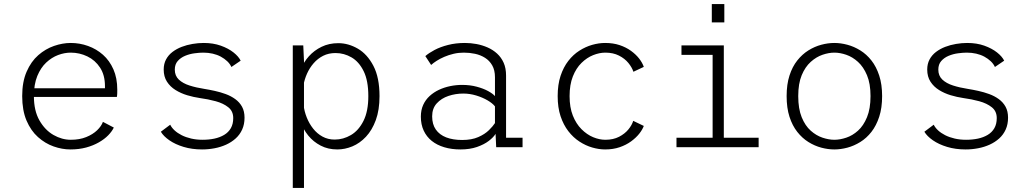

<svg xmlns="http://www.w3.org/2000/svg" viewBox="-20 -723 5090 943"><path d="M325.5 11Q285 11 243.2 -3.8Q201.5 -18.5 166.5 -49.8Q131.5 -81 110.2 -131Q89 -181 89 -251Q89 -321 110.8 -371Q132.5 -421 168 -452Q203.5 -483 245.5 -497.5Q287.5 -512 327.5 -512Q371.5 -512 412.5 -497.2Q453.5 -482.5 485.8 -454Q518 -425.5 537 -382.5Q556 -339.5 556 -282.5Q556 -275 555.8 -264.8Q555.5 -254.5 554 -247H131.5V-289.5H495.5Q495.5 -293.5 495.5 -295.2Q495.5 -297 495.5 -300.5Q495.5 -354 471.5 -390.8Q447.5 -427.5 409 -446Q370.5 -464.5 327.5 -464.5Q297 -464.5 265.5 -452.8Q234 -441 207 -415.8Q180 -390.5 163.2 -349.8Q146.5 -309 146.5 -251Q146.5 -179 173.8 -131.5Q201 -84 242.5 -60.2Q284 -36.5 327.5 -36.5Q371 -36.5 403.5 -49.8Q436 -63 457 -83.2Q478 -103.5 485.5 -124.5L539 -96.5Q530 -77.5 511.5 -58.5Q493 -39.5 465.5 -23.8Q438 -8 403 1.5Q368 11 325.5 11Z M972.5 11Q923 11 881.8 -1.5Q840.5 -14 811.8 -34Q783 -54 770 -76L816 -110.5Q823 -96 837.2 -82.8Q851.5 -69.5 872.2 -59Q893 -48.5 919 -42.5Q945 -36.5 975 -36.5Q1006 -36.5 1033 -42.2Q1060 -48 1081 -60.5Q1102 -73 1113.8 -93.5Q1125.5 -114 1125.5 -143Q1125.5 -177 1101.2 -196.2Q1077 -215.5 1039.5 -225.8Q1002 -236 961 -241.5Q930.5 -246 899.5 -255.2Q868.5 -264.5 842.2 -280.8Q816 -297 800 -321.8Q784 -346.5 784 -381.5Q784 -409.5 795.5 -431Q807 -452.5 827 -467.8Q847 -483 872.2 -492.8Q897.5 -502.5 925.5 -507.2Q953.5 -512 980.5 -512Q1027 -512 1064.2 -498.8Q1101.5 -485.5 1126.8 -465.5Q1152 -445.5 1162 -425L1116.5 -394Q1109.5 -409.5 1096 -422.2Q1082.5 -435 1064.5 -444.8Q1046.5 -454.5 1024.5 -459.5Q1002.5 -464.5 978.5 -464.5Q959.5 -464.5 935.2 -461.2Q911 -458 889 -448.8Q867 -439.5 852.8 -423.2Q838.5 -407 838.5 -381Q838.5 -351 858.2 -332.2Q878 -313.5 911 -303Q944 -292.5 983 -286.5Q1008 -282.5 1035.2 -276.5Q1062.5 -270.5 1088.5 -261Q1114.5 -251.5 1135.5 -236.2Q1156.5 -221 1168.8 -198.8Q1181 -176.5 1181 -145Q1181 -112.5 1169.5 -87Q1158 -61.5 1137.5 -43Q1117 -24.5 1090.5 -12.5Q1064 -0.5 1033.8 5.2Q1003.5 11 972.5 11Z M1418 200V-500H1469.5L1473 -424.5V200ZM1636.5 11Q1591 11 1555 -7.8Q1519 -26.5 1494 -57.2Q1469 -88 1456 -125.2Q1443 -162.5 1443 -199L1471 -207.5Q1474.5 -176.5 1486.5 -146.2Q1498.5 -116 1517.8 -91.5Q1537 -67 1563.8 -52.2Q1590.5 -37.5 1624 -37.5Q1666 -37.5 1703.8 -59.8Q1741.5 -82 1765.2 -129.2Q1789 -176.5 1789 -251Q1789 -327 1766.2 -373.2Q1743.5 -419.5 1706.8 -441Q1670 -462.5 1628 -462.5Q1594 -462.5 1567.2 -449Q1540.5 -435.5 1520.5 -412.5Q1500.5 -389.5 1488 -361.5Q1475.5 -333.5 1470.5 -304.5L1443.5 -312.5Q1443.5 -347.5 1457.2 -382.5Q1471 -417.5 1497 -446.5Q1523 -475.5 1559.5 -493.2Q1596 -511 1641.5 -511Q1691 -511 1737.5 -484Q1784 -457 1814 -399.5Q1844 -342 1844 -251Q1844 -183 1825.8 -133.2Q1807.5 -83.5 1777.5 -51.5Q1747.5 -19.5 1710.8 -4.2Q1674 11 1636.5 11Z M2241.5 11Q2198 11 2162 0.2Q2126 -10.5 2100.5 -31Q2075 -51.5 2061 -81.5Q2047 -111.5 2047 -150Q2047 -182.5 2058.5 -207.8Q2070 -233 2090.2 -251.5Q2110.5 -270 2136.2 -282Q2162 -294 2191 -300Q2220 -306 2249.5 -306Q2288.5 -306 2321.2 -297.2Q2354 -288.5 2377.2 -275.8Q2400.5 -263 2411 -251V-343.5Q2411 -378.5 2397.5 -402Q2384 -425.5 2362 -439.2Q2340 -453 2313 -458.8Q2286 -464.5 2258 -464.5Q2232 -464.5 2207.8 -458.8Q2183.5 -453 2162 -443.8Q2140.5 -434.5 2124.2 -424Q2108 -413.5 2097.5 -404L2069 -447.5Q2086 -462.5 2114.2 -477.5Q2142.5 -492.5 2180.5 -502.2Q2218.5 -512 2263.5 -512Q2291.5 -512 2320 -506.8Q2348.5 -501.5 2374.8 -490Q2401 -478.5 2421.5 -459.8Q2442 -441 2453.8 -414.5Q2465.5 -388 2465.5 -352V-46.5H2546.5V0H2417L2414 -65.5Q2404 -49 2381 -31.2Q2358 -13.5 2322.8 -1.2Q2287.5 11 2241.5 11ZM2250 -35.5Q2297 -35.5 2329.2 -49.8Q2361.5 -64 2381.5 -83.8Q2401.5 -103.5 2411 -118.5V-200.5Q2399.5 -215.5 2374.8 -230Q2350 -244.5 2318.8 -254Q2287.5 -263.5 2255.5 -263.5Q2217.5 -263.5 2182.5 -251.8Q2147.5 -240 2125 -215.2Q2102.5 -190.5 2102.5 -151.5Q2102.5 -112.5 2120.5 -86.8Q2138.5 -61 2171.5 -48.2Q2204.5 -35.5 2250 -35.5Z M2952 11Q2921.5 11 2888.8 1.5Q2856 -8 2825.8 -27.8Q2795.5 -47.5 2771.5 -78.5Q2747.5 -109.5 2733.2 -152.2Q2719 -195 2719 -251Q2719 -307.5 2733.2 -350.5Q2747.5 -393.5 2771.5 -424.2Q2795.5 -455 2825.8 -474.2Q2856 -493.5 2888.8 -502.8Q2921.5 -512 2952 -512Q2991.5 -512 3023 -501.5Q3054.5 -491 3078.8 -473.5Q3103 -456 3119 -435.5Q3135 -415 3142 -394.5L3091 -370.5Q3084 -392 3066.2 -413.8Q3048.5 -435.5 3020 -450Q2991.5 -464.5 2953 -464.5Q2924 -464.5 2893.2 -452.2Q2862.5 -440 2836 -414Q2809.5 -388 2793.5 -347.5Q2777.5 -307 2777.5 -251Q2777.5 -195.5 2793.5 -155.2Q2809.5 -115 2836 -88.5Q2862.5 -62 2893.2 -49.2Q2924 -36.5 2953 -36.5Q2992 -36.5 3020.5 -51.2Q3049 -66 3066.5 -87.5Q3084 -109 3090 -129.5L3142 -104.5Q3135.5 -86.5 3119.8 -66.5Q3104 -46.5 3079.8 -28.8Q3055.5 -11 3023.5 0Q2991.5 11 2952 11Z M3302.5 0V-46.5H3480V-453.5H3327V-500H3535V-46.5H3706V0ZM3476 -703H3537.5V-613H3476Z M4078 11Q4046.5 11 4013.8 2.2Q3981 -6.5 3950.5 -25.5Q3920 -44.5 3895.8 -75.2Q3871.5 -106 3857.5 -149.5Q3843.5 -193 3843.5 -251Q3843.5 -308.5 3857.5 -352Q3871.5 -395.5 3895.8 -426Q3920 -456.5 3950.5 -475.5Q3981 -494.5 4013.8 -503.2Q4046.5 -512 4078 -512Q4109 -512 4141.8 -503.2Q4174.5 -494.5 4205.2 -475.5Q4236 -456.5 4260 -426Q4284 -395.5 4298.2 -352Q4312.5 -308.5 4312.5 -251Q4312.5 -193 4298.2 -149.5Q4284 -106 4260 -75.2Q4236 -44.5 4205.2 -25.5Q4174.5 -6.5 4141.8 2.2Q4109 11 4078 11ZM4078 -36.5Q4105.5 -36.5 4136.2 -46.8Q4167 -57 4194 -81.2Q4221 -105.5 4238.2 -147.2Q4255.5 -189 4255.5 -251Q4255.5 -312.5 4238.2 -353.5Q4221 -394.5 4194 -419Q4167 -443.5 4136.2 -454Q4105.5 -464.5 4078 -464.5Q4050.5 -464.5 4019.8 -454Q3989 -443.5 3961.8 -419Q3934.5 -394.5 3917.5 -353.5Q3900.5 -312.5 3900.5 -251Q3900.5 -189 3917.5 -147.2Q3934.5 -105.5 3961.8 -81.2Q3989 -57 4019.8 -46.8Q4050.5 -36.5 4078 -36.5Z M4722.5 11Q4673 11 4631.8 -1.5Q4590.5 -14 4561.8 -34Q4533 -54 4520 -76L4566 -110.5Q4573 -96 4587.2 -82.8Q4601.5 -69.5 4622.2 -59Q4643 -48.5 4669 -42.5Q4695 -36.5 4725 -36.5Q4756 -36.5 4783 -42.2Q4810 -48 4831 -60.5Q4852 -73 4863.8 -93.5Q4875.5 -114 4875.5 -143Q4875.5 -177 4851.2 -196.2Q4827 -215.5 4789.5 -225.8Q4752 -236 4711 -241.5Q4680.5 -246 4649.5 -255.2Q4618.5 -264.5 4592.2 -280.8Q4566 -297 4550 -321.8Q4534 -346.5 4534 -381.5Q4534 -409.5 4545.5 -431Q4557 -452.5 4577 -467.8Q4597 -483 4622.2 -492.8Q4647.5 -502.5 4675.5 -507.2Q4703.5 -512 4730.5 -512Q4777 -512 4814.2 -498.8Q4851.5 -485.5 4876.8 -465.5Q4902 -445.5 4912 -425L4866.5 -394Q4859.5 -409.5 4846 -422.2Q4832.5 -435 4814.5 -444.8Q4796.5 -454.5 4774.5 -459.5Q4752.5 -464.5 4728.5 -464.5Q4709.5 -464.5 4685.2 -461.2Q4661 -458 4639 -448.8Q4617 -439.5 4602.8 -423.2Q4588.5 -407 4588.5 -381Q4588.5 -351 4608.2 -332.2Q4628 -313.5 4661 -303Q4694 -292.5 4733 -286.5Q4758 -282.5 4785.2 -276.5Q4812.5 -270.5 4838.5 -261Q4864.5 -251.5 4885.5 -236.2Q4906.5 -221 4918.8 -198.8Q4931 -176.5 4931 -145Q4931 -112.5 4919.5 -87Q4908 -61.5 4887.5 -43Q4867 -24.5 4840.5 -12.5Q4814 -0.5 4783.8 5.2Q4753.5 11 4722.5 11Z"/></svg>

Font: Trispace Thin ExtraLight
Style: Regular
Weight: 250
Version: Version 1.210